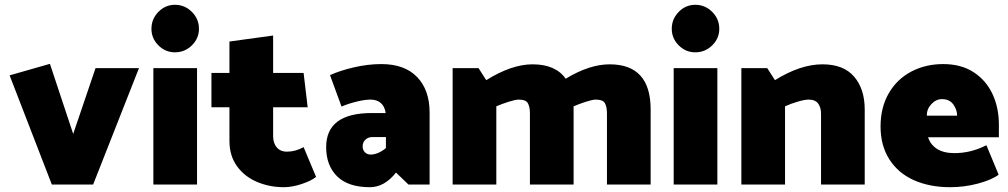

<svg xmlns="http://www.w3.org/2000/svg" viewBox="-20 -769 4202 800"><path d="M378 -485 285 -211 188 -503 20 -455 196 0H368L559 -485Z M809 -649Q809 -690 779.5 -719.5Q750 -749 709 -749Q669 -749 640 -719.5Q611 -690 611 -649Q611 -609 640 -580Q669 -551 709 -551Q750 -551 779.5 -580Q809 -609 809 -649ZM619 -485V0H801V-485Z M1118 -621 936 -596V-465H861V-322H936V-182Q936 -120 967.5 -76.5Q999 -33 1051 -11Q1103 11 1163 11Q1197 11 1237.5 -2.5Q1278 -16 1297 -32L1245 -156Q1211 -137 1175 -137Q1149 -137 1133.5 -154.5Q1118 -172 1118 -202V-322H1262L1245 -465H1118Z M1524 -354Q1550 -354 1566.5 -340Q1583 -326 1587 -298H1529Q1339 -298 1339 -156Q1339 -79 1385 -34Q1431 11 1521 11Q1582 11 1630 -50L1682 0H1770V-300Q1770 -394 1718 -448Q1666 -502 1569 -502Q1513 -502 1455 -488.5Q1397 -475 1355 -456L1403 -325Q1431 -337 1465.5 -345.5Q1500 -354 1524 -354ZM1532 -198H1588V-152Q1555 -125 1524 -125Q1510 -125 1500.5 -134.5Q1491 -144 1491 -159Q1491 -176 1502.5 -187Q1514 -198 1532 -198Z M2691 -313V0H2509V-296Q2509 -324 2500.5 -339Q2492 -354 2462 -354Q2449 -354 2421 -345Q2393 -336 2370 -326V-313V0H2188V-296Q2188 -324 2179.5 -339Q2171 -354 2141 -354Q2128 -354 2099.5 -345Q2071 -336 2048 -326V0H1866V-485H1974L2006 -435Q2112 -501 2199 -501Q2295 -501 2337 -441Q2436 -501 2520 -501Q2691 -501 2691 -313Z M2977 -649Q2977 -690 2947.5 -719.5Q2918 -749 2877 -749Q2837 -749 2808 -719.5Q2779 -690 2779 -649Q2779 -609 2808 -580Q2837 -551 2877 -551Q2918 -551 2947.5 -580Q2977 -609 2977 -649ZM2787 -485V0H2969V-485Z M3349 -354Q3377 -354 3389 -337.5Q3401 -321 3401 -296V0H3583V-313Q3583 -398 3539 -449.5Q3495 -501 3407 -501Q3315 -501 3209 -435L3177 -485H3069V0H3251V-326Q3275 -337 3304 -345.5Q3333 -354 3349 -354Z M3910 -502Q3836 -502 3776.5 -470.5Q3717 -439 3683 -380Q3649 -321 3649 -242Q3649 -162 3686 -104.5Q3723 -47 3788.5 -18Q3854 11 3939 11Q3998 11 4054.5 -4Q4111 -19 4141 -41L4090 -164Q4026 -131 3957 -131Q3912 -131 3884.5 -148.5Q3857 -166 3847 -197H4142V-250Q4142 -320 4115.5 -377Q4089 -434 4037 -468Q3985 -502 3910 -502ZM3905 -356Q3936 -356 3952 -334Q3968 -312 3968 -287H3842Q3841 -314 3860.5 -335Q3880 -356 3905 -356Z"/></svg>

Font: Catamaran
Style: Regular
Weight: 900
Designer: Pria Ravichandran
Version: Version 1.001;PS 001.000;hotconv 1.0.70;makeotf.lib2.5.58329